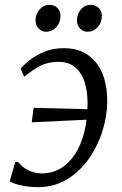

<svg xmlns="http://www.w3.org/2000/svg" viewBox="-20 -765 506 795"><path d="M245.5 -565.5Q329.5 -565.5 376.8 -507Q424 -448.5 424 -344.5Q424 -287.5 405.2 -225.8Q386.5 -164 349.8 -110.5Q313 -57 259.2 -23.5Q205.5 10 135.5 10Q115 10 93.8 7.2Q72.5 4.5 53.5 -0.8Q34.5 -6 20 -13.5L43.5 -94.5H55Q66.5 -79.5 82.2 -68.8Q98 -58 116.2 -52.5Q134.5 -47 152.5 -47Q196.5 -47 231.5 -68Q266.5 -89 291.2 -127.5Q316 -166 329.2 -218.8Q342.5 -271.5 342.5 -334.5Q342.5 -419.5 311.5 -464.2Q280.5 -509 223 -509Q178.5 -509 146.5 -492Q114.5 -475 80.5 -447.5L65 -480Q77 -495 101.5 -515Q126 -535 162 -550.2Q198 -565.5 245.5 -565.5ZM111.5 -258.5 119 -318.5Q178 -317 233.8 -315.8Q289.5 -314.5 355 -312.5L350.5 -270Q291 -267 231.5 -264.2Q172 -261.5 111.5 -258.5ZM170.5 -633.5Q152.5 -633.5 139.5 -647.5Q126.5 -661.5 127 -682.5Q128 -709 144.8 -727Q161.5 -745 184 -745Q206 -745 218.5 -731.5Q231 -718 230.5 -698Q230 -670.5 212.8 -652Q195.5 -633.5 170.5 -633.5ZM342 -633.5Q324 -633.5 311 -647.5Q298 -661.5 298.5 -682.5Q299.5 -709 315.8 -727Q332 -745 355 -745Q377 -745 389.5 -731.5Q402 -718 401.5 -698Q401.5 -670.5 384.2 -652Q367 -633.5 342 -633.5Z"/></svg>

Font: Merriweather 24pt Light
Style: Italic
Weight: 300
Italic angle: -7.8°
Version: Version 2.101